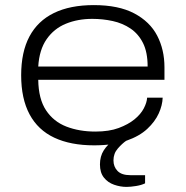

<svg xmlns="http://www.w3.org/2000/svg" viewBox="-20 -558 728 753"><path d="M349 12Q257 12 193 -18Q129 -48 96 -109.5Q63 -171 63 -263Q63 -354 95.5 -415Q128 -476 191.5 -507Q255 -538 348 -538Q445 -538 506.5 -505.5Q568 -473 596.5 -418Q625 -363 625 -294V-245H130Q131 -170 160.5 -125.5Q190 -81 240.5 -61.5Q291 -42 354 -42Q408 -42 445.5 -56Q483 -70 507.5 -90Q532 -110 544 -133Q556 -156 557 -175H618Q617 -145 602.5 -113Q588 -81 557.5 -52.5Q527 -24 475.5 -6Q424 12 349 12ZM130 -297H559Q559 -353 541 -389Q523 -425 492 -446Q461 -467 422 -475.5Q383 -484 342 -484Q285 -484 238.5 -465Q192 -446 163 -404.5Q134 -363 130 -297ZM476 175Q452 175 427.5 166.5Q403 158 387.5 138.5Q372 119 372 87Q372 55 387 31.5Q402 8 430 -12H475V-6Q459 5 442 24.5Q425 44 425 71Q425 96 441 112.5Q457 129 491 129H549V161Q535 168 513.5 171.5Q492 175 476 175Z"/></svg>

Font: Archivo Expanded ExtraLight
Style: Regular
Weight: 250
Width: 7
Designer: Hector Gatti
Foundry: Omnibus-Type
Version: Version 2.001